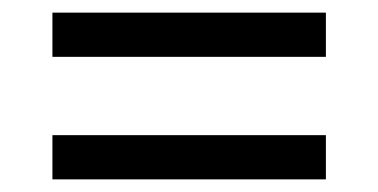

<svg xmlns="http://www.w3.org/2000/svg" viewBox="-20 -509 599 304"><path d="M63 -419V-489H496V-419ZM63 -225V-295H496V-225Z"/></svg>

Font: Noto Serif Yezidi
Style: Bold
Weight: 700
Designer: Dalton Maag Ltd
Foundry: Dalton Maag Ltd
Version: Version 1.001; ttfautohint (v1.8.4.7-5d5b)